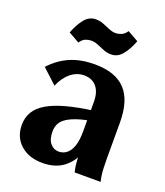

<svg xmlns="http://www.w3.org/2000/svg" viewBox="-133 -799 773 900"><g transform="rotate(20 253.0 -349.5)"><path d="M183.4 10Q115.9 10 74.3 -27.1Q32.7 -64.2 32.7 -125.2Q32.7 -162.4 50 -191.1Q67.2 -219.7 103.5 -240.9Q139.8 -262.2 195.6 -277.3Q251.4 -292.4 327.9 -302.7V-253.4Q284.6 -244.8 255.6 -233.9Q226.7 -223.1 209.7 -210.1Q192.7 -197.2 185.6 -180.8Q178.5 -164.4 178.5 -144.9Q178.5 -106 195.5 -86.1Q212.4 -66.1 237.4 -66.1Q259 -66.1 276.3 -79.2Q293.7 -92.4 303.5 -120.6Q313.4 -148.9 313.4 -193.6V-343.3Q313.4 -374.3 303.5 -396.6Q293.7 -418.8 275 -430.9Q256.2 -443 229.1 -443Q192.9 -443 162.9 -418.8Q132.9 -394.7 113.8 -349.9L40.9 -417.2Q84.4 -464.2 137.3 -486.5Q190.2 -508.7 257.7 -508.7Q309.6 -508.7 347.9 -495.5Q386.2 -482.2 411.3 -455.6Q436.5 -428.9 448.9 -388.1Q461.4 -347.4 461.4 -291.6V-116.1Q461.4 -86.9 462.4 -65.4Q463.4 -43.8 465.7 -28.3Q468.1 -12.8 471.4 0H342Q338.7 -12.6 336.3 -27.8Q334 -43 333 -64.4Q332 -85.8 332 -115L349.8 -106.4Q328.1 -51.1 287.5 -20.6Q246.9 10 183.4 10ZM149.7 -578.1 95.4 -608.9Q113 -654.1 135.6 -681.4Q158.3 -708.7 190.7 -708.7Q210.9 -708.7 229.2 -701.4Q247.6 -694.2 264.9 -686.7Q282.3 -679.3 297.8 -679.3Q311.9 -679.3 326.5 -685.3Q341 -691.3 353.3 -709L407.6 -678.2Q390.3 -633.3 367.5 -605.7Q344.7 -578.1 312.3 -578.1Q292.1 -578.1 273.7 -585.6Q255.4 -593 238.4 -600.2Q221.4 -607.5 205.2 -607.5Q191 -607.5 176.4 -601.9Q161.7 -596.2 149.7 -578.1Z"/></g></svg>

Font: Sutasoma
Style: Regular
Weight: 400
Designer: Izhar Fathurrohim, Akbar Rohmanto, Arusyal Khofiqoini
Foundry: Kiwari Kolektiv
Version: Version 1.102